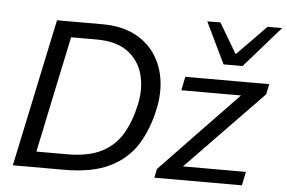

<svg xmlns="http://www.w3.org/2000/svg" viewBox="-53 -848 1378 923"><g transform="rotate(5 636.0 -386.0)"><path d="M40 0Q52.5 -59 64.2 -114Q76 -169 90 -235.5L140 -473Q154.5 -541 166.5 -598Q178.5 -655 191 -713H410.5Q498 -713 561 -682.5Q624 -652 661.5 -599Q699 -546 710.2 -477.5Q721.5 -409 705.5 -332.5Q684.5 -231 637.5 -156.2Q590.5 -81.5 506 -40.8Q421.5 0 287 0ZM147 -75.5H294Q397.5 -75.5 461.5 -108.2Q525.5 -141 560.8 -201.2Q596 -261.5 613.5 -343Q630.5 -421.5 612.5 -488.8Q594.5 -556 539.2 -596.8Q484 -637.5 389 -637.5H265.5Q256.5 -595 247.5 -552Q238.5 -509 227.5 -458L184.5 -253.5Q174 -203 165 -160.2Q156 -117.5 147 -75.5ZM723 0 731.5 -42.5Q785 -98.5 835.8 -151.2Q886.5 -204 931 -250.5L1103.5 -430H815.5L829 -496H1234L1223.5 -446Q1199.5 -421 1167.2 -387.8Q1135 -354.5 1100.2 -318.8Q1065.5 -283 1034 -250.5L855.5 -66H1159L1145.5 0ZM1007 -571.5Q983 -621 959 -671Q935 -721 911 -770.5L974 -771.5Q995.5 -735.5 1017.2 -698.8Q1039 -662 1060.5 -625.5Q1096.5 -662 1131.8 -697.8Q1167 -733.5 1202 -770H1272.5Q1228 -719 1185 -670.2Q1142 -621.5 1098.5 -571.5Z"/></g></svg>

Font: Commissioner
Style: Italic
Weight: 400
Italic angle: -12°
Designer: Kostas Bartsokas
Foundry: Kostas Bartsokas
Version: Version 1.000; ttfautohint (v1.8.3)